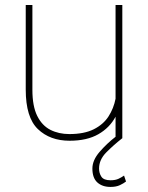

<svg xmlns="http://www.w3.org/2000/svg" viewBox="-20 -548 587 761"><path d="M479.5 171.4Q470.2 178.7 455.3 185.8Q440.4 192.9 418 192.9Q385.3 192.9 365.7 175Q346.2 157.2 346.2 120.1Q346.2 86.9 375 53.7Q403.8 20.5 438 -5.9V-85.4Q414.6 -41.5 369.6 -15.9Q324.7 9.8 255.9 9.8Q178.2 9.8 130.1 -36.4Q82 -82.5 82 -192.9V-528.3H108.4V-191.9Q108.4 -127.4 127.4 -88.9Q146.5 -50.3 179.7 -33.4Q212.9 -16.6 254.9 -16.6Q313.5 -16.6 351.6 -35.6Q389.6 -54.7 410.2 -86.7Q430.7 -118.7 438 -156.7V-528.3H464.8V0H464.4Q429.7 27.3 401.1 56.2Q372.6 85 372.6 120.1Q372.6 138.2 381.8 152.3Q391.1 166.5 418 166.5Q437.5 166.5 450.2 160.4Q462.9 154.3 471.7 147.9Z"/></svg>

Font: Vazirmatn RD Thin
Style: Regular
Weight: 100
Designer: Saber Rastikerdar
Foundry: Saber Rastikerdar
Version: Version 32.102